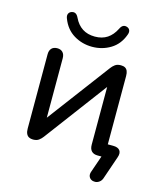

<svg xmlns="http://www.w3.org/2000/svg" viewBox="-123 -791 859 1018"><g transform="rotate(15 307.0 -281.5)"><path d="M534 110Q529 123 518.5 130.5Q508 138 496 138.5Q484 139 474.5 133.5Q465 128 461 117Q457 106 463 90L508 -40L513 0H473Q451 0 439.5 -12Q428 -24 428 -47V-399H454L172 -22Q164 -11 152 -2Q140 7 120 7Q107 7 97.5 2Q88 -3 83 -14Q78 -25 78 -42V-450Q78 -471 89 -482.5Q100 -494 120 -494Q139 -494 150 -482.5Q161 -471 161 -450V-89H135L417 -465Q425 -476 437 -485Q449 -494 469 -494Q483 -494 492 -489Q501 -484 505.5 -473.5Q510 -463 510 -446V-57L496 -71H539Q566 -71 576.5 -57Q587 -43 578 -18ZM295 -549Q240 -549 194.5 -576.5Q149 -604 128 -659Q122 -674 126.5 -684.5Q131 -695 143 -699Q155 -703 164.5 -698Q174 -693 181 -678Q198 -642 226.5 -623.5Q255 -605 295 -605Q335 -605 363 -623.5Q391 -642 409 -678Q416 -693 425.5 -698Q435 -703 447 -699Q459 -695 463 -684.5Q467 -674 461 -659Q441 -604 395.5 -576.5Q350 -549 295 -549Z"/></g></svg>

Font: Nunito Medium
Style: Regular
Weight: 500
Designer: Vernon Adams
Foundry: Vernon Adams
Version: Version 3.601